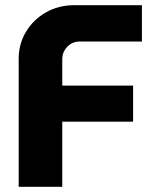

<svg xmlns="http://www.w3.org/2000/svg" viewBox="-20 -720 597 740"><path d="M52 0V-493Q52 -551 80.5 -598Q109 -645 157.5 -672.5Q206 -700 266 -700H527V-560H287Q259 -560 239.5 -540Q220 -520 220 -491V-390H493V-251H220V0Z"/></svg>

Font: MuseoModerno
Style: Bold
Weight: 700
Designer: Pablo Cosgaya, Héctor Gatti, Marcela Romero, and the Authors of The MuseoModerno Project.
Foundry: Omnibus-Type Team
Version: Version 1.001